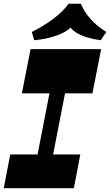

<svg xmlns="http://www.w3.org/2000/svg" viewBox="-20 -988 578 1008"><path d="M148 -27 278 -694.8H359.7L229.7 -27ZM-0.3 0 33.7 -177H401.7L367.7 0ZM94.8 -498 140.5 -730H511L465.2 -498ZM159.2 -776.8 147 -820.2Q206.8 -849.7 259 -888.6Q311.2 -927.5 340 -968.5H405Q419.7 -929 454.5 -889.5Q489.2 -850 538.2 -820.2L508.7 -776.8Q471.7 -781.5 436.6 -792.1Q401.5 -802.8 376 -819.6Q350.5 -836.5 341.5 -859.5L366.7 -859.3Q334.2 -821 276.2 -801.1Q218.2 -781.3 159.2 -776.8Z"/></svg>

Font: Savate ExtraLight
Style: Italic
Weight: 200
Italic angle: -11°
Designer: Max Esnée
Foundry: Plomb Type
Version: Version 2.000